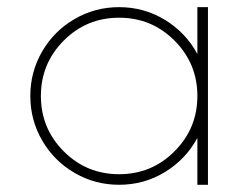

<svg xmlns="http://www.w3.org/2000/svg" viewBox="-20 -512 660 532"><path d="M310.1 -492.2Q379.4 -492.2 437.3 -456.8Q495.1 -421.4 526.9 -362.3V-492.2H556.2V-246.1V0H526.9V-129.9Q495.1 -70.8 437.3 -35.4Q379.4 0 310.1 0Q243.2 0 186.5 -33Q129.9 -65.9 96.9 -122.6Q64 -179.2 64 -246.1Q64 -313 96.9 -369.6Q129.9 -426.3 186.5 -459.2Q243.2 -492.2 310.1 -492.2ZM463.6 -399.4Q400.4 -462.9 310.1 -462.9Q219.7 -462.9 156.5 -399.4Q93.3 -335.9 93.3 -246.1Q93.3 -156.2 156.5 -92.8Q219.7 -29.3 310.1 -29.3Q400.4 -29.3 463.6 -92.8Q526.9 -156.2 526.9 -246.1Q526.9 -335.9 463.6 -399.4Z"/></svg>

Font: Cherry
Style: Light
Weight: 300
Designer: Amin Abedi
Version: Version 1.00 ; ttfautohint (v1.6)